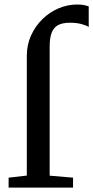

<svg xmlns="http://www.w3.org/2000/svg" viewBox="-20 -850 422 870"><path d="M19 0V-45L101.5 -54.5V-597Q101.5 -646.5 120.5 -688.8Q139.5 -731 171.8 -762.8Q204 -794.5 244.8 -812Q285.5 -829.5 329.5 -829.5Q349.5 -829.5 361.8 -826.8Q374 -824 382 -821V-727.5Q372.5 -734.5 349.8 -740.8Q327 -747 296.5 -747Q264.5 -747 244.2 -736.8Q224 -726.5 214.5 -702.8Q205 -679 205 -638.5V-54L311 -45V0Z"/></svg>

Font: Merriweather 36pt
Style: Regular
Weight: 400
Designer: Eben Sorkin
Foundry: Eben Sorkin
Version: Version 2.100